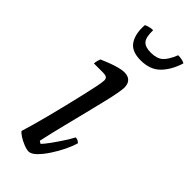

<svg xmlns="http://www.w3.org/2000/svg" viewBox="-230 -738 775 775"><g transform="rotate(45 157.0 -351.0)"><path d="M124 0Q112 0 94.5 -7Q77 -14 62.5 -23.5Q48 -33 45 -39Q50 -54 58.5 -84.5Q67 -115 77.5 -154.5Q88 -194 98 -236Q108 -278 117 -316Q126 -354 131.5 -381.5Q137 -409 137 -419Q137 -430 130.5 -434Q124 -438 112 -438H59Q59 -446 61.5 -455Q64 -464 66 -468Q82 -475 101.5 -482.5Q121 -490 139.5 -495Q158 -500 171 -500Q193 -500 204 -488.5Q215 -477 215 -456Q215 -446 210.5 -421Q206 -396 197 -359Q188 -322 176.5 -275.5Q165 -229 151.5 -175.5Q138 -122 125 -63L136 -56Q146 -66 161 -86.5Q176 -107 192 -131.5Q208 -156 218 -175Q226 -175 232 -171.5Q238 -168 241 -164Q235 -143 221.5 -115Q208 -87 190.5 -60.5Q173 -34 155.5 -17Q138 0 124 0ZM183 -580Q131 -580 111 -611Q91 -642 95 -693Q101 -696 111.5 -699Q122 -702 133 -702Q132 -661 145 -646Q158 -631 190 -631Q224 -631 242 -646.5Q260 -662 276 -702Q290 -702 301 -699Q312 -696 314 -693Q298 -642 267.5 -611Q237 -580 183 -580Z"/></g></svg>

Font: Texturina 12pt ExtraLight
Style: Italic
Weight: 250
Italic angle: -11°
Designer: Guillermo Torres Carreño
Foundry: Omnibus-Type
Version: Version 1.002